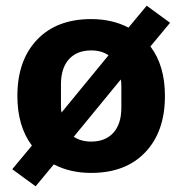

<svg xmlns="http://www.w3.org/2000/svg" viewBox="-20 -595 640 674"><path d="M23 -1 92 -84Q41 -152 41 -258Q41 -383 110 -455.5Q179 -528 300 -528Q374 -528 431 -498L495 -575L577 -515L508 -432Q559 -365 559 -258Q559 -133 490 -60.5Q421 12 300 12Q226 12 169 -18L105 59ZM194 -299V-225Q194 -207 196 -200L361 -401Q336 -418 300 -418Q250 -418 222 -387Q194 -356 194 -299ZM406 -217V-291Q406 -309 404 -316L239 -115Q264 -98 300 -98Q350 -98 378 -129Q406 -160 406 -217Z"/></svg>

Font: iA Writer Duo S
Style: Bold
Weight: 700
Designer: Mike Abbink, Paul van der Laan, Pieter van Rosmalen, Oliver Reichenstein
Foundry: Bold Monday and Information Architects Inc.
Version: Version 2.000